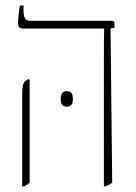

<svg xmlns="http://www.w3.org/2000/svg" viewBox="-20 -667 490 693"><path d="M355 6H360C370 2 379 -2 385 -8L379 -564L393 -567V-583C393 -589 389 -592 383 -592H87C72 -592 65 -603 65 -627V-647H52C48 -625 45 -597 45 -585C45 -571 49 -564 64 -564H356V-563C355 -541 355 -502 355 -444ZM60 6H65C75 2 81 -2 87 -8V-378L83 -382L72 -375C62 -368 60 -352 60 -314ZM199 -310C199 -295 203 -282 220 -282C240 -282 243 -295 243 -310C243 -325 240 -338 220 -338C204 -338 199 -325 199 -310Z"/></svg>

Font: Noto Serif Hebrew Condensed Thin
Style: Regular
Weight: 100
Width: 3
Designer: Monotype Design Team
Foundry: Monotype Imaging Inc.
Version: Version 2.004